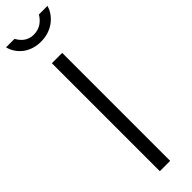

<svg xmlns="http://www.w3.org/2000/svg" viewBox="-324 -944 933 933"><g transform="rotate(-45 143.0 -477.0)"><path d="M286 -954H227C213 -931 187 -902 141 -902C91 -902 70 -936 59 -954H1C14 -903 61 -853 141 -853C225 -853 273 -908 286 -954ZM104 -742V0H175V-742Z"/></g></svg>

Font: 18Franklin Light
Style: Regular
Weight: 300
Designer: Pablo Impallari, Rodrigo Fuenzalida (Modified by Dan O. Williams)
Version: Version 0.025;PS 000.025;hotconv 1.0.88;makeotf.lib2.5.64775